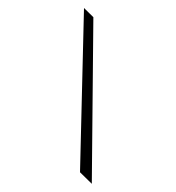

<svg xmlns="http://www.w3.org/2000/svg" viewBox="-174 -758 858 937"><g transform="rotate(30 255.0 -290.0)"><path d="M408 52 486 72 86 -636 24 -652Z"/></g></svg>

Font: Stormblade
Style: Regular
Weight: 400
Designer: Mew Too
Foundry: Cannot Into Space Fonts
Version: Version 0.77